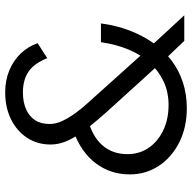

<svg xmlns="http://www.w3.org/2000/svg" viewBox="-20 -728 757 758"><g transform="rotate(-90 359.0 -348.5)"><path d="M577 0 498 -83 481 -103 295 -308Q264 -343 240 -373Q216 -403 200 -429Q184 -455 176 -479Q168 -503 168 -528Q168 -580 194.5 -620.5Q221 -661 267.5 -684Q314 -707 374 -707Q421 -707 460 -691Q499 -675 527 -646Q555 -617 568 -579L509 -541Q488 -593 455.5 -615Q423 -637 374 -637Q335 -637 307 -624.5Q279 -612 264 -589Q249 -566 249 -531Q249 -507 261 -481.5Q273 -456 291.5 -430.5Q310 -405 330 -383Q350 -361 366 -343L533 -157L558 -130L678 0ZM50 -215Q50 -291 93.5 -349Q137 -407 221 -438L269 -381Q201 -364 165.5 -324Q130 -284 130 -224Q130 -177 155 -140.5Q180 -104 224 -83Q268 -62 324 -62Q374 -62 415.5 -81Q457 -100 489.5 -135Q522 -170 542.5 -219Q563 -268 572 -329H646Q638 -268 618 -216Q598 -164 568.5 -122Q539 -80 500 -50.5Q461 -21 413.5 -5.5Q366 10 311 10Q236 10 177 -19.5Q118 -49 84 -100Q50 -151 50 -215Z"/></g></svg>

Font: Our Lexend Light
Style: Regular
Weight: 300
Designer: Bonnie Shaver-Troup, Thomas Jockin
Foundry: Lexend
Version: Version 1.007